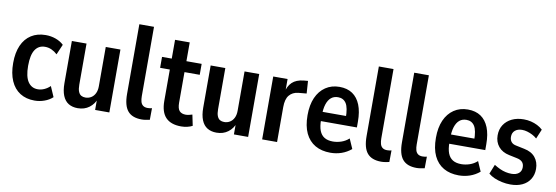

<svg xmlns="http://www.w3.org/2000/svg" viewBox="-54 -1083 4254 1470"><g transform="rotate(10 2073.0 -347.5)"><path d="M244 10Q178 10 130.8 -20Q83.5 -50 58.5 -107.2Q33.5 -164.5 33.5 -245.5Q33.5 -325.5 58.5 -382.2Q83.5 -439 130.8 -469Q178 -499 243.5 -499Q283.5 -499 320.8 -485.8Q358 -472.5 383.5 -448L349 -368Q328.5 -387.5 304.2 -398.5Q280 -409.5 253 -409.5Q203.5 -409.5 176.8 -369.5Q150 -329.5 150 -244Q150 -160.5 177.2 -120Q204.5 -79.5 253.5 -79.5Q279 -79.5 304 -90.8Q329 -102 348.5 -121.5L383.5 -41Q358 -17 320.5 -3.5Q283 10 244 10Z M579.5 10Q537.5 10 507.8 -8.2Q478 -26.5 462.5 -65Q447 -103.5 447 -161V-489H561V-170Q561 -135.5 569 -115.8Q577 -96 591 -88.2Q605 -80.5 623.5 -80.5Q648.5 -80.5 668.2 -92.8Q688 -105 699.2 -128Q710.5 -151 710.5 -183.5V-489H824.5V0H714V-91H721.5Q706 -46 669 -18Q632 10 579.5 10Z M1077 10Q1003 10 968.2 -31.5Q933.5 -73 933.5 -163.5V-705H1047.5V-166.5Q1047.5 -142.5 1052.5 -123.8Q1057.5 -105 1070.8 -94.8Q1084 -84.5 1107 -84.5Q1116 -84.5 1126.2 -85.8Q1136.5 -87 1140.5 -89L1139.5 1.5Q1122.5 5 1107.5 7.5Q1092.5 10 1077 10Z M1384 10Q1303.5 10 1263.5 -32Q1223.5 -74 1223.5 -160.5V-404H1148V-489H1223.5V-635H1337.5V-489H1456V-404H1337.5V-166.5Q1337.5 -121 1354 -102.8Q1370.5 -84.5 1403.5 -84.5Q1415.5 -84.5 1429 -87.8Q1442.5 -91 1453.5 -94.5L1471 -10Q1455 -1 1431.5 4.5Q1408 10 1384 10Z M1658.5 10Q1616.5 10 1586.8 -8.2Q1557 -26.5 1541.5 -65Q1526 -103.5 1526 -161V-489H1640V-170Q1640 -135.5 1648 -115.8Q1656 -96 1670 -88.2Q1684 -80.5 1702.5 -80.5Q1727.5 -80.5 1747.2 -92.8Q1767 -105 1778.2 -128Q1789.5 -151 1789.5 -183.5V-489H1903.5V0H1793V-91H1800.5Q1785 -46 1748 -18Q1711 10 1658.5 10Z M2012.5 0V-489H2124V-378H2116Q2127.5 -434 2158.8 -463.5Q2190 -493 2247 -499L2280.5 -502L2287 -405L2222.5 -399Q2178.5 -394 2153.5 -363.8Q2128.5 -333.5 2128.5 -271.5V0Z M2544 10Q2475 10 2425.5 -18.5Q2376 -47 2349.2 -103.2Q2322.5 -159.5 2322.5 -243.5Q2322.5 -323 2347.5 -379.8Q2372.5 -436.5 2418.8 -467.8Q2465 -499 2527 -499Q2587 -499 2627.8 -471.5Q2668.5 -444 2689.8 -391Q2711 -338 2711 -261V-216H2416V-288H2629L2614.5 -271.5Q2614.5 -352 2593 -385.5Q2571.5 -419 2529.5 -419Q2497.5 -419 2475.8 -401Q2454 -383 2442.2 -347Q2430.5 -311 2430.5 -254.5V-227.5Q2430.5 -175 2443.2 -142.2Q2456 -109.5 2481.8 -93.8Q2507.5 -78 2548 -78Q2580.5 -78 2613 -89Q2645.5 -100 2671.5 -123.5L2705 -47Q2671 -18.5 2629.8 -4.2Q2588.5 10 2544 10Z M2939 10Q2865 10 2830.2 -31.5Q2795.5 -73 2795.5 -163.5V-705H2909.5V-166.5Q2909.5 -142.5 2914.5 -123.8Q2919.5 -105 2932.8 -94.8Q2946 -84.5 2969 -84.5Q2978 -84.5 2988.2 -85.8Q2998.5 -87 3002.5 -89L3001.5 1.5Q2984.5 5 2969.5 7.5Q2954.5 10 2939 10Z M3214 10Q3140 10 3105.2 -31.5Q3070.5 -73 3070.5 -163.5V-705H3184.5V-166.5Q3184.5 -142.5 3189.5 -123.8Q3194.5 -105 3207.8 -94.8Q3221 -84.5 3244 -84.5Q3253 -84.5 3263.2 -85.8Q3273.5 -87 3277.5 -89L3276.5 1.5Q3259.5 5 3244.5 7.5Q3229.5 10 3214 10Z M3542 10Q3473 10 3423.5 -18.5Q3374 -47 3347.2 -103.2Q3320.5 -159.5 3320.5 -243.5Q3320.5 -323 3345.5 -379.8Q3370.5 -436.5 3416.8 -467.8Q3463 -499 3525 -499Q3585 -499 3625.8 -471.5Q3666.5 -444 3687.8 -391Q3709 -338 3709 -261V-216H3414V-288H3627L3612.5 -271.5Q3612.5 -352 3591 -385.5Q3569.5 -419 3527.5 -419Q3495.5 -419 3473.8 -401Q3452 -383 3440.2 -347Q3428.5 -311 3428.5 -254.5V-227.5Q3428.5 -175 3441.2 -142.2Q3454 -109.5 3479.8 -93.8Q3505.5 -78 3546 -78Q3578.5 -78 3611 -89Q3643.5 -100 3669.5 -123.5L3703 -47Q3669 -18.5 3627.8 -4.2Q3586.5 10 3542 10Z M3944 10Q3910 10 3877.5 3Q3845 -4 3818.2 -15.5Q3791.5 -27 3771.5 -44L3801 -117.5Q3824 -103 3846.8 -92.5Q3869.5 -82 3892.5 -77Q3915.5 -72 3937.5 -72Q3973 -72 3993.8 -88.8Q4014.5 -105.5 4014.5 -135.5Q4014.5 -162 4000.2 -176.8Q3986 -191.5 3958.5 -197L3896.5 -210Q3842 -221 3812.2 -256.8Q3782.5 -292.5 3782.5 -344Q3782.5 -391.5 3805 -426Q3827.5 -460.5 3867.2 -479.8Q3907 -499 3959.5 -499Q3989 -499 4015.8 -492.5Q4042.5 -486 4066 -474.2Q4089.5 -462.5 4108 -445L4077 -371Q4061 -385.5 4041.2 -395.5Q4021.5 -405.5 4001 -411.5Q3980.5 -417.5 3960.5 -417.5Q3926.5 -417.5 3905.8 -400Q3885 -382.5 3885 -350.5Q3885 -327 3898 -311Q3911 -295 3938.5 -290.5L4000.5 -277.5Q4058 -266.5 4087.5 -230.2Q4117 -194 4117 -140.5Q4117 -95 4095.5 -60.8Q4074 -26.5 4035.2 -8.2Q3996.5 10 3944 10Z"/></g></svg>

Font: Nunito Sans 12pt ExtraLight Condensed
Style: Regular
Weight: 200
Width: 3
Version: Version 3.101;gftools[0.9.27]